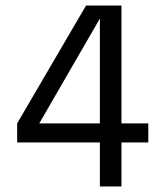

<svg xmlns="http://www.w3.org/2000/svg" viewBox="-20 -674 580 694"><path d="M122 -228H341V-607ZM516 -228V-159H419V0H341V-159H42V-228L291 -654H419V-228Z"/></svg>

Font: Hind
Style: Regular
Weight: 400
Designer: Manushi Parikh, Satya Rajpurohit
Foundry: Indian Type Foundry
Version: Version 2.000;PS 1.0;hotconv 1.0.79;makeotf.lib2.5.61930